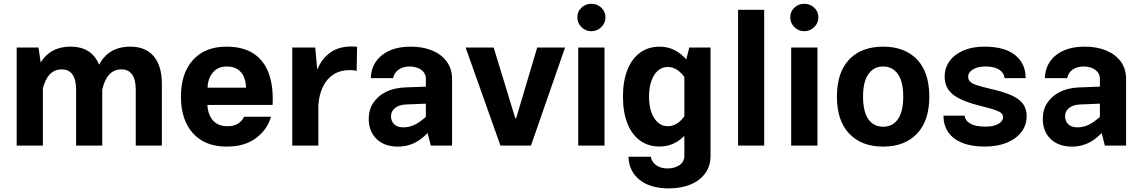

<svg xmlns="http://www.w3.org/2000/svg" viewBox="-20 -791 6209 1043"><path d="M70.6 -532.8V0H212.9V-368.7L189.2 -532.8ZM535.4 -335.5Q535.4 -432.8 491.3 -485.2Q447.3 -537.6 364 -537.6Q278.7 -537.6 228.4 -486.7Q178.1 -435.8 155.9 -328L211.7 -305.1Q223.8 -358.4 249.6 -386.3Q275.4 -414.1 316 -414.1Q354 -414.1 373.7 -386.3Q393.4 -358.5 393.4 -305.2V0H535.4ZM859.3 -335.5Q859.3 -432.8 815.3 -485.2Q771.3 -537.6 688 -537.6Q602.7 -537.6 552.4 -486.7Q502.1 -435.8 479.9 -328L535.7 -305.1Q547.7 -358.4 573.6 -386.3Q599.4 -414.1 639.9 -414.1Q678 -414.1 697.7 -386.3Q717.4 -358.5 717.4 -305.2V0H859.3Z M1106.6 -221.1H1460.8Q1465.9 -318.8 1440.9 -389.7Q1415.9 -460.7 1358.7 -499.1Q1301.6 -537.6 1209.5 -537.6Q1093.8 -537.6 1028.3 -465.2Q962.9 -392.8 962.9 -266.2Q962.9 -139.3 1028.2 -67Q1093.5 5.4 1212 5.4Q1308.2 5.4 1369.9 -40.1Q1431.6 -85.6 1452.1 -156.7H1305.8Q1295.4 -133.9 1272.9 -119.6Q1250.4 -105.3 1217.1 -105.3Q1164.6 -105.3 1137 -136.7Q1109.4 -168.1 1106.6 -221.1ZM1107.6 -314.6Q1109.3 -365.8 1136.9 -397.8Q1164.5 -429.8 1211.2 -429.8Q1247.2 -429.8 1269.9 -415.2Q1292.7 -400.6 1304.2 -374.6Q1315.6 -348.6 1316.8 -314.6Z M1567.7 -532.8V0H1709.3V-347.9L1692.5 -532.8ZM1917.4 -406.1 1919.8 -536.9Q1913.2 -537.7 1906 -538.1Q1898.8 -538.6 1891.6 -538.6Q1827.6 -538.6 1785.2 -512.7Q1742.9 -486.8 1717.8 -442.6Q1692.7 -398.5 1680.7 -342.9Q1668.6 -287.4 1665.3 -227.5L1709.5 -220.8Q1713.7 -278.2 1734.6 -320.8Q1755.5 -363.4 1792.3 -386.8Q1829 -410.3 1880.7 -410.3Q1902 -410.3 1917.4 -406.1Z M2435.7 -361.9Q2435.7 -417.6 2406.7 -456.8Q2377.7 -495.9 2327.3 -516.7Q2276.8 -537.6 2211.8 -537.6Q2112.1 -537.6 2054.4 -490.9Q1996.6 -444.3 1994.4 -366.5H2115.6Q2120.3 -394.4 2144.4 -412.1Q2168.6 -429.8 2204.2 -429.8Q2228.1 -429.8 2248.5 -422.2Q2268.8 -414.7 2281.1 -399.5Q2293.4 -384.4 2293.4 -361.9V-104.9L2320.3 0H2435.7ZM2354.7 -130 2311.5 -172.7Q2285 -147 2261.6 -130.6Q2238.3 -114.2 2216.3 -106.7Q2194.3 -99.2 2170.6 -99.2Q2139.6 -99.2 2121.9 -115.7Q2104.1 -132.3 2104.1 -159.7Q2104.1 -186.6 2125.7 -204.2Q2147.2 -221.8 2185.8 -223.5L2351.2 -230.3V-322.4L2182 -316.2Q2121.3 -314.1 2076.6 -291.8Q2031.9 -269.5 2007.5 -232Q1983 -194.5 1983 -146Q1983 -77.2 2025.8 -35.9Q2068.6 5.4 2141.6 5.4Q2202 5.4 2251.4 -25.7Q2300.7 -56.9 2354.7 -130Z M2783.9 -148.6H2779.1L2661.8 -532.8H2509.4L2698.7 0H2864.3L3049.6 -532.8H2898.2Z M3116.2 -697Q3116.2 -665.9 3138.5 -643.7Q3160.7 -621.5 3192.5 -621.5Q3223.7 -621.5 3246.4 -643.7Q3269.1 -665.9 3269.1 -697Q3269.1 -728.1 3246.4 -749.3Q3223.7 -770.5 3192.5 -770.5Q3160.7 -770.5 3138.5 -749.3Q3116.2 -728.1 3116.2 -697ZM3121.1 -532.8V0H3263.8V-532.8Z M3613.4 232.4Q3679.9 232.4 3731 211.3Q3782 190.1 3811 150.4Q3839.9 110.8 3839.9 54.4V-532.8H3724.5L3697.6 -427.9V54.4Q3697.6 88.7 3670.7 106.3Q3643.7 124 3606.4 124Q3568.9 124 3544.5 106.3Q3520.1 88.6 3515.1 60.6H3394Q3396.3 138.5 3453.9 185.4Q3511.6 232.4 3613.4 232.4ZM3364.1 -265.8Q3364.1 -182.3 3387.9 -121.5Q3411.7 -60.7 3456.3 -27.9Q3500.9 4.9 3562.5 4.9Q3617.5 4.9 3661.6 -23.7Q3705.7 -52.2 3740.2 -108.1L3703 -167Q3684.7 -138.4 3660.2 -121.8Q3635.7 -105.3 3608.2 -105.3Q3561.7 -105.3 3533.8 -149.6Q3505.8 -193.9 3505.8 -265.9Q3505.8 -338.4 3533.6 -382.8Q3561.4 -427.2 3607.9 -427.2Q3635 -427.2 3659.7 -410.7Q3684.3 -394.2 3703 -364.8L3740.2 -424.8Q3705.7 -480.3 3661.7 -508.8Q3617.7 -537.4 3562.7 -537.4Q3501.1 -537.4 3456.4 -504.4Q3411.7 -471.3 3387.9 -410.5Q3364.1 -349.7 3364.1 -265.8Z M4131.3 0V-737.8H3989.4V0Z M4272.9 -697Q4272.9 -665.9 4295.2 -643.7Q4317.5 -621.5 4349.2 -621.5Q4380.4 -621.5 4403.1 -643.7Q4425.8 -665.9 4425.8 -697Q4425.8 -728.1 4403.1 -749.3Q4380.4 -770.5 4349.2 -770.5Q4317.5 -770.5 4295.2 -749.3Q4272.9 -728.1 4272.9 -697ZM4277.9 -532.8V0H4420.5V-532.8Z M4777.5 -429.8Q4828.1 -429.8 4857.4 -388.7Q4886.7 -347.6 4886.7 -266.2Q4886.7 -184.2 4857.7 -143.4Q4828.8 -102.6 4777.5 -102.6Q4726.3 -102.6 4697.3 -143.4Q4668.3 -184.2 4668.3 -266.2Q4668.3 -347.6 4697.6 -388.7Q4726.9 -429.8 4777.5 -429.8ZM4777.5 -537.6Q4659.8 -537.6 4593.1 -467.8Q4526.4 -398 4526.4 -266.2Q4526.4 -134.8 4593.4 -64.7Q4660.4 5.4 4777.5 5.4Q4894.6 5.4 4961.4 -64.7Q5028.3 -134.8 5028.3 -266.2Q5028.3 -398 4961.8 -467.8Q4895.3 -537.6 4777.5 -537.6Z M5327.6 -537.6Q5262.3 -537.6 5213.7 -516.8Q5165.2 -496 5138.4 -459.1Q5111.7 -422.1 5111.7 -373.9Q5111.7 -312.9 5157.9 -276.6Q5204.1 -240.3 5316.2 -213Q5363.1 -201.8 5387.4 -193Q5411.6 -184.3 5420.2 -175.5Q5428.7 -166.7 5428.7 -153.9Q5428.7 -132.6 5403 -117.8Q5377.2 -103.1 5332.9 -103.1Q5278.6 -103.1 5250.6 -119.6Q5222.7 -136.2 5220 -162.7H5105.1Q5105.1 -111.6 5130.4 -73.9Q5155.8 -36.2 5205.8 -15.5Q5255.9 5.2 5330.1 5.2Q5398.7 5.2 5449.8 -16Q5500.9 -37.2 5529 -74.5Q5557.1 -111.9 5557.1 -160Q5557.1 -198.8 5537.9 -225.9Q5518.8 -252.9 5475 -272.9Q5431.2 -292.8 5357.9 -309Q5309.2 -320.2 5283.6 -329.2Q5258 -338.2 5248.7 -348.8Q5239.4 -359.3 5239.4 -374.5Q5239.4 -397.5 5265 -413.7Q5290.5 -429.8 5332.5 -429.8Q5382.1 -429.8 5408.4 -412.2Q5434.7 -394.6 5437.1 -366.5H5551.8Q5551.8 -444.8 5495.1 -491.2Q5438.4 -537.6 5327.6 -537.6Z M6097.3 -361.9Q6097.3 -417.6 6068.3 -456.8Q6039.4 -495.9 5988.9 -516.7Q5938.4 -537.6 5873.4 -537.6Q5773.7 -537.6 5716 -490.9Q5658.3 -444.3 5656 -366.5H5777.3Q5781.9 -394.4 5806 -412.1Q5830.2 -429.8 5865.9 -429.8Q5889.8 -429.8 5910.1 -422.2Q5930.4 -414.7 5942.7 -399.5Q5955 -384.4 5955 -361.9V-104.9L5981.9 0H6097.3ZM6016.3 -130 5973.1 -172.7Q5946.6 -147 5923.3 -130.6Q5899.9 -114.2 5877.9 -106.7Q5855.9 -99.2 5832.3 -99.2Q5801.2 -99.2 5783.5 -115.7Q5765.8 -132.3 5765.8 -159.7Q5765.8 -186.6 5787.3 -204.2Q5808.8 -221.8 5847.4 -223.5L6012.8 -230.3V-322.4L5843.6 -316.2Q5783 -314.1 5738.2 -291.8Q5693.5 -269.5 5669.1 -232Q5644.7 -194.5 5644.7 -146Q5644.7 -77.2 5687.4 -35.9Q5730.2 5.4 5803.3 5.4Q5863.6 5.4 5913 -25.7Q5962.3 -56.9 6016.3 -130Z"/></svg>

Font: Estedad VF
Style: Regular
Weight: 100
Designer: Amin Abedi
Version: Version 7.3